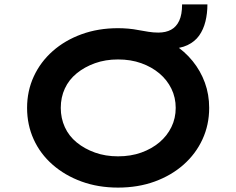

<svg xmlns="http://www.w3.org/2000/svg" viewBox="-20 -842 1072 872"><path d="M516 10Q426 10 350.5 -17.5Q275 -45 219 -94Q163 -143 133 -209Q103 -275 103 -352Q103 -429 133.5 -495Q164 -561 219.5 -610Q275 -659 350.5 -686.5Q426 -714 516 -714Q538 -714 562 -712Q586 -710 611 -705Q633 -701 655 -697.5Q677 -694 699 -694Q733 -694 757 -707Q781 -720 794 -748Q807 -776 807 -822H922Q922 -781 913 -744.5Q904 -708 884.5 -680.5Q865 -653 831.5 -637Q798 -621 750 -621L769 -641Q819 -609 855 -564.5Q891 -520 910.5 -466.5Q930 -413 930 -352Q930 -275 899.5 -209Q869 -143 813.5 -94Q758 -45 682.5 -17.5Q607 10 516 10ZM516 -132Q574 -132 621.5 -149Q669 -166 704 -195.5Q739 -225 758.5 -265Q778 -305 778 -352Q778 -399 758.5 -439Q739 -479 704 -508.5Q669 -538 621.5 -555Q574 -572 516 -572Q459 -572 411.5 -555Q364 -538 328.5 -509Q293 -480 274.5 -440Q256 -400 256 -352Q256 -305 274.5 -264.5Q293 -224 328.5 -195Q364 -166 411.5 -149Q459 -132 516 -132Z"/></svg>

Font: Lexend Peta SemiBold
Style: Regular
Weight: 600
Designer: Bonnie Shaver-Troup, Thomas Jockin
Foundry: Lexend
Version: Version 1.007